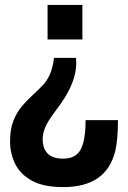

<svg xmlns="http://www.w3.org/2000/svg" viewBox="-20 -550 524 783"><path d="M238 213Q156 213 108.5 186Q61 159 41 116.5Q21 74 21 27Q21 -24 35 -58.5Q49 -93 70 -117.5Q91 -142 114 -163Q133 -180 150 -198Q192 -238 200 -314H290L291 -294Q291 -216 227 -126L192 -78Q154 -25 154 16Q154 97 238 97Q289 97 309 59.5Q329 22 329 -60H461Q461 20 450 66Q414 213 238 213ZM316 -389H174V-530H316Z"/></svg>

Font: Tanohe Sans SemiBold
Style: Regular
Weight: 600
Designer: Village Type and Design LLC & Cristiano Sobral
Foundry: Cooper Hewitt Smithsonian Design Museum
Version: Version 1.00;September 29, 2021;FontCreator 13.0.0.2655 64-b